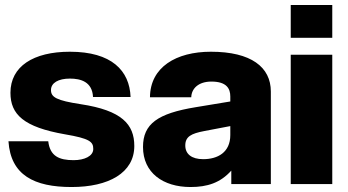

<svg xmlns="http://www.w3.org/2000/svg" viewBox="-20 -740 1401 772"><path d="M268 12C417 12 520 -45 520 -153C520 -240 470 -296 305 -321C207 -336 185 -349 185 -378C185 -407 215 -424 261 -424C305 -424 351 -411 354 -350H505C501 -456 429 -532 261 -532C114 -532 22 -473 22 -367C22 -280 75 -229 241 -200C341 -183 355 -170 355 -141C355 -112 319 -96 276 -96C218 -96 181 -112 174 -172H14C23 -36 117 12 268 12Z M910 0H1069V-372C1069 -470 990 -532 828 -532C688 -532 584 -470 583 -349H749C750 -384 778 -412 830 -412C892 -412 906 -383 906 -352V-332L767 -309C614 -284 555 -242 555 -149C555 -45 636 12 746 12C814 12 866 -5 910 -54ZM725 -155C725 -191 749 -203 801 -213L906 -233V-197C906 -127 855 -100 797 -100C750 -100 725 -121 725 -155Z M1149 0H1316V-520H1149ZM1149 -588H1316V-720H1149Z"/></svg>

Font: Aspekta 800
Style: Regular
Weight: 800
Designer: Ivo Dolenc
Version: Version 2.000